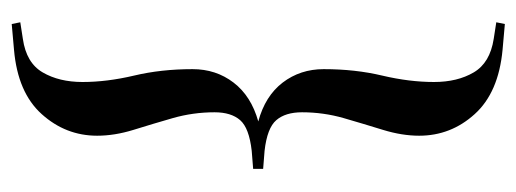

<svg xmlns="http://www.w3.org/2000/svg" viewBox="-304 -480 903 336"><g transform="rotate(-90 148.0 -312.5)"><path d="M20 -304V-321.5L51.5 -324Q91.5 -328.5 105.2 -344.2Q119 -360 119 -389Q119 -426.5 108.8 -462.2Q98.5 -498 88.2 -531Q78 -564 78 -594.5Q78 -649.5 115.8 -691.5Q153.5 -733.5 228.5 -740L273.5 -744L276.5 -729L247.5 -724.5Q205.5 -718.5 188.8 -689.8Q172 -661 172 -620Q172 -577.5 183.2 -530Q194.5 -482.5 194.5 -427.5Q194.5 -386.5 171 -355.8Q147.5 -325 103 -312.5Q147.5 -300.5 171 -269.8Q194.5 -239 194.5 -198Q194.5 -143 183.2 -95.5Q172 -48 172 -5Q172 36 188.8 64.5Q205.5 93 247.5 99.5L276.5 104L273.5 119L228.5 115Q153.5 108 115.8 66.2Q78 24.5 78 -31Q78 -61 88.2 -94.2Q98.5 -127.5 108.8 -163Q119 -198.5 119 -236Q119 -265 105.2 -281Q91.5 -297 51.5 -301.5Z"/></g></svg>

Font: Newsreader Display SemiBold
Style: Regular
Weight: 600
Designer: Hugues Gentile
Foundry: Production Type
Version: Version 1.001